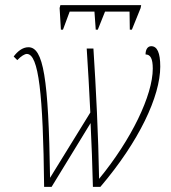

<svg xmlns="http://www.w3.org/2000/svg" viewBox="-20 -724 663 744"><path d="M216 -609H224L250 -679H346L351 -609H359L387 -679H482L483 -609H491L525 -693L527 -704H214L211 -693ZM151 0H180L331 -247C335 -166 338 -84 340 0H369C519 -176 601 -351 601 -466C601 -520 589 -545 566 -545C552 -545 544 -532 544 -513C563 -513 572 -497 572 -458C572 -355 489 -183 364 -31C361 -201 352 -382 342 -536H316C321 -457 326 -375 330 -288L174 -35C168 -424 148 -541 90 -541C67 -541 47 -524 33 -505L47 -491C62 -507 76 -515 84 -515C130 -515 147 -360 151 0Z"/></svg>

Font: Noto Serif Condensed Thin
Style: Italic
Weight: 100
Width: 3
Italic angle: -12°
Designer: Monotype Design Team
Foundry: Monotype Imaging Inc.
Version: Version 2.013